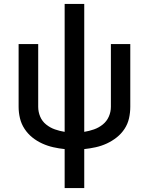

<svg xmlns="http://www.w3.org/2000/svg" viewBox="-20 -755 760 980"><path d="M310 205H410V6Q439 3 468.5 -3.5Q498 -10 525 -22.5Q552 -35 575.5 -53.5Q599 -72 615.5 -97Q632 -122 638.5 -151Q645 -180 645 -210V-530H546V-210Q546 -184 535.5 -160Q525 -136 504.5 -119.5Q484 -103 459.5 -94.5Q435 -86 410 -82V-735H310V-82Q285 -86 260.5 -94.5Q236 -103 215.5 -119.5Q195 -136 185 -160Q175 -184 175 -210V-530H75V-210Q75 -180 82 -151Q89 -122 105.5 -97Q122 -72 145 -53.5Q168 -35 195.5 -22.5Q223 -10 252 -3.5Q281 3 310 6Z"/></svg>

Font: Iosevka Sparkle Medium
Style: Regular
Weight: 500
Designer: Belleve Invis
Foundry: Belleve Invis
Version: Version 4.5.0; ttfautohint (v1.8.3)